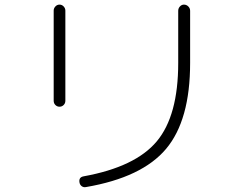

<svg xmlns="http://www.w3.org/2000/svg" viewBox="-20 -757 1040 819"><path d="M346.7 41Q336.9 43 329.1 37.6Q321.3 32.2 319.3 22.5Q314.5 -1 336.9 -4.9Q557.6 -44.9 648.9 -154.3Q740.2 -263.7 740.2 -488.3V-710.9Q740.2 -721.7 747.6 -729.5Q754.9 -737.3 764.6 -737.3Q775.4 -737.3 783.2 -729.5Q791 -721.7 791 -710.9V-488.3Q791 -244.1 688.5 -122.1Q585.9 0 346.7 41ZM209 -327.1V-711.9Q209 -721.7 216.3 -729.5Q223.6 -737.3 233.9 -737.3Q244.1 -737.3 251.5 -729.5Q258.8 -721.7 258.8 -711.9V-327.1Q258.8 -316.4 251.5 -309.1Q244.1 -301.8 233.9 -301.8Q223.6 -301.8 216.3 -309.1Q209 -316.4 209 -327.1Z"/></svg>

Font: Rounded-X Mgen+ 1m light
Style: Regular
Weight: 200
Designer: [Source Han Sans]
Ryoko NISHIZUKA  (kana & ideographs); Paul D. Hunt (Latin, Greek & Cyrillic); Wenlong ZHANG  (bopomofo
Version: Version 1.059.20150602